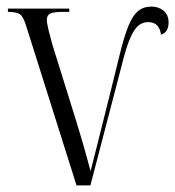

<svg xmlns="http://www.w3.org/2000/svg" viewBox="-20 -562 531 582"><path d="M61 -478Q52 -509 42 -517.5Q32 -526 4 -526V-536H190V-526H172Q143 -526 132.5 -521Q122 -516 122 -502Q122 -492 127.5 -469.5Q133 -447 139 -426L207 -208Q221 -163 232.5 -123Q244 -83 254 -45H255Q263 -76 271 -108Q279 -140 288.5 -178Q298 -216 311 -267.5Q324 -319 341 -389Q355 -448 368.5 -481.5Q382 -515 398.5 -528.5Q415 -542 439 -542Q461 -542 476 -529.5Q491 -517 491 -494Q491 -464 468 -457Q463 -495 429 -495Q412 -495 399 -484Q386 -473 374 -445Q362 -417 349 -364L254 0H212Z"/></svg>

Font: Noto Serif Display Condensed Light
Style: Regular
Weight: 300
Width: 3
Designer: Monotype Design Team
Foundry: Monotype Imaging Inc.
Version: Version 2.009